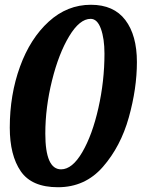

<svg xmlns="http://www.w3.org/2000/svg" viewBox="-20 -775 594 805"><path d="M21 -240Q21 -378 64 -496Q107 -614 184.5 -684.5Q262 -755 361 -755Q457 -755 505.5 -691Q554 -627 554 -515Q554 -404 520 -282.5Q486 -161 411.5 -75.5Q337 10 223 10Q113 10 67 -57Q21 -124 21 -240ZM418 -550Q418 -613 403 -654.5Q388 -696 360 -696Q314 -696 270 -623Q226 -550 198 -437Q170 -324 170 -215Q170 -65 236 -65Q283 -65 325 -137Q367 -209 392.5 -322Q418 -435 418 -550Z"/></svg>

Font: Lobster
Style: Regular
Weight: 400
Designer: Impallari Type
Foundry: Impallari Type
Version: Version 2.100